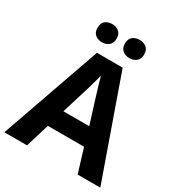

<svg xmlns="http://www.w3.org/2000/svg" viewBox="-211 -1058 1112 1196"><g transform="rotate(30 345.0 -460.0)"><path d="M527 0 475 -170H215L163 0H0L252 -717H437L690 0ZM387 -463Q382 -480 374 -506Q366 -532 358 -559Q350 -586 345 -606Q340 -586 331.5 -556.5Q323 -527 315.5 -500.5Q308 -474 304 -463L253 -297H439ZM177 -854Q177 -889 197 -904.5Q217 -920 245 -920Q273 -920 293.5 -904.5Q314 -889 314 -854Q314 -821 293.5 -805Q273 -789 245 -789Q217 -789 197 -805Q177 -821 177 -854ZM374 -854Q374 -889 394 -904.5Q414 -920 443 -920Q471 -920 491.5 -904.5Q512 -889 512 -854Q512 -821 491.5 -805Q471 -789 443 -789Q414 -789 394 -805Q374 -821 374 -854Z"/></g></svg>

Font: Noto Sans Bengali UI
Style: Bold
Weight: 700
Designer: Jelle Bosma - Monotype Design Team
Foundry: Monotype Imaging Inc.
Version: Version 2.003; ttfautohint (v1.8.4.7-5d5b)